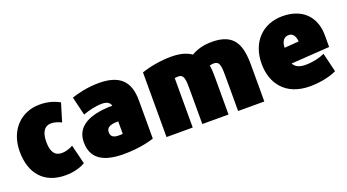

<svg xmlns="http://www.w3.org/2000/svg" viewBox="-47 -1009 2688 1487"><g transform="rotate(-20 1296.5 -266.0)"><path d="M302 26C374 26 429 8 466 -14L427 -172C393 -154 361 -146 335 -146C276 -146 249 -186 249 -268C249 -349 279 -391 332 -391C360 -391 389 -381 416 -368L461 -517C415 -543 362 -558 298 -558C144 -558 30 -444 30 -268C30 -88 126 26 302 26Z M521 -166C521 -27 620 26 783 26C892 26 982 7 1033 -10V-326C1033 -485 955 -558 786 -558C691 -558 606 -536 560 -520L597 -367C644 -385 704 -399 755 -399C798 -399 821 -381 825 -356C817 -357 808 -357 798 -357C653 -350 521 -307 521 -166ZM827 -227V-125C816 -123 813 -123 792 -123C753 -123 729 -137 729 -172C729 -225 787 -227 827 -227Z M1353 15V-393C1362 -394 1371 -395 1381 -395C1432 -395 1432 -349 1432 -254V15H1648V-292C1648 -317 1647 -366 1641 -391C1652 -394 1665 -396 1676 -396C1727 -396 1727 -349 1727 -256V15H1943V-286C1943 -450 1904 -558 1718 -558C1642 -558 1587 -539 1548 -515C1517 -537 1468 -558 1384 -558C1293 -558 1204 -541 1137 -518V15Z M2317 26C2411 26 2490 5 2538 -18L2500 -175C2459 -156 2400 -142 2342 -142C2288 -142 2258 -159 2242 -189L2559 -210V-305C2559 -467 2456 -558 2299 -558C2136 -558 2023 -444 2023 -265C2023 -104 2117 26 2317 26ZM2295 -404C2330 -404 2348 -377 2352 -331L2233 -322C2234 -372 2255 -404 2295 -404Z"/></g></svg>

Font: Repo ExtraBlack
Style: Regular
Weight: 400
Designer: Stefan Peev
Foundry: Context Ltd
Version: Version 001.502